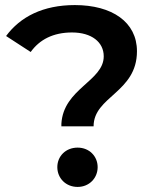

<svg xmlns="http://www.w3.org/2000/svg" viewBox="-20 -730 621 757"><path d="M222 -232H349C349 -350 520 -365 520 -528C520 -643 422 -710 275 -710C150 -710 60 -664 4 -588L101 -525C136 -574 190 -602 264 -602C341 -602 389 -564 389 -508C389 -410 230 -381 222 -242ZM286 7C332 7 365 -28 365 -71C365 -114 332 -148 286 -148C239 -148 206 -114 206 -71C206 -28 239 7 286 7Z"/></svg>

Font: Talent
Style: Bold
Weight: 600
Designer: Mike Powis
Version: Version 1.001;hotconv 1.0.109;makeotfexe 2.5.65596